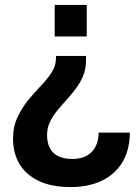

<svg xmlns="http://www.w3.org/2000/svg" viewBox="-20 -553 569 779"><path d="M329 -326V-309Q329 -274 317.5 -246Q306 -218 288 -194Q270 -170 250 -148Q230 -126 212 -104Q194 -82 182.5 -58Q171 -34 171 -5Q171 28 183.5 50Q196 72 219 82Q242 92 273 92Q325 92 352.5 63Q380 34 380 -15H507Q506 58 475.5 107Q445 156 391.5 181Q338 206 266 206Q190 206 138 181.5Q86 157 59.5 113Q33 69 33 10Q33 -39 51 -77.5Q69 -116 94.5 -147Q120 -178 146 -205Q172 -232 189.5 -259Q207 -286 207 -316V-326ZM332 -533V-405H202V-533Z"/></svg>

Font: Hubot Sans SemiBold
Style: Regular
Weight: 600
Designer: Deni Anggara
Foundry: GitHub, Inc., Subsidiary of Microsoft Corporation
Version: Version 2.000